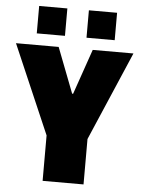

<svg xmlns="http://www.w3.org/2000/svg" viewBox="-59 -931 718 977"><g transform="rotate(5 300.0 -442.5)"><path d="M196 0V-232L0 -686H218L307 -455H312L392 -686H600L405 -232V0ZM101 -745V-885H245V-745ZM355 -745V-885H499V-745Z"/></g></svg>

Font: Chivo Mono Black
Style: Regular
Weight: 900
Designer: Hector Gatti
Foundry: Omnibus-Type
Version: Version 1.008